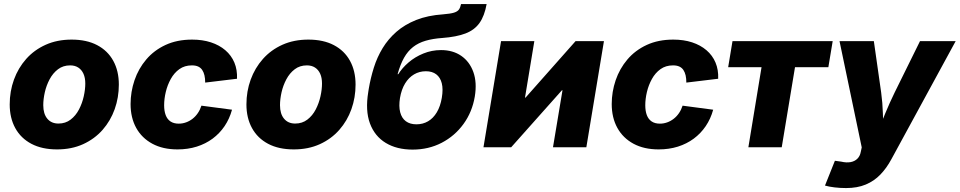

<svg xmlns="http://www.w3.org/2000/svg" viewBox="-20 -748 4873 975"><path d="M269.5 10.7Q193.4 10.7 139.6 -17.6Q85.9 -45.9 57.6 -97.4Q29.3 -148.9 29.3 -217.8Q29.3 -284.2 50.8 -343.5Q72.3 -402.8 113 -448.7Q153.8 -494.6 212.2 -520.8Q270.5 -546.9 343.8 -546.9Q419.9 -546.9 473.4 -518.8Q526.9 -490.7 555.2 -439.2Q583.5 -387.7 583.5 -318.4Q583.5 -252.9 562.5 -193.8Q541.5 -134.8 501 -88.6Q460.4 -42.5 402.1 -15.9Q343.8 10.7 269.5 10.7ZM276.9 -120.6Q312.5 -120.6 338.6 -140.6Q364.7 -160.6 381.1 -192.1Q397.5 -223.6 405.3 -258.8Q413.1 -293.9 413.1 -323.7Q413.1 -353 403.8 -373.5Q394.5 -394 377.4 -405Q360.4 -416 336.4 -416Q300.3 -416 274.4 -396.2Q248.5 -376.5 231.9 -345.2Q215.3 -314 207.5 -279.1Q199.7 -244.1 199.7 -213.9Q199.7 -169.9 220.2 -145.3Q240.7 -120.6 276.9 -120.6Z M881.3 10.7Q807.1 10.7 753.7 -18.1Q700.2 -46.9 671.6 -98.6Q643.1 -150.4 643.1 -219.7Q643.1 -281.7 663.1 -340.6Q683.1 -399.4 722.7 -446Q762.2 -492.7 820.8 -519.8Q879.4 -546.9 955.6 -546.9Q1008.3 -546.9 1051 -533Q1093.8 -519 1124.3 -492.9Q1154.8 -466.8 1170.2 -430.2Q1185.5 -393.6 1183.6 -348.1L1022 -328.6Q1022 -349.1 1018.3 -365.2Q1014.6 -381.3 1006.8 -392.8Q999 -404.3 986.1 -410.2Q973.1 -416 954.6 -416Q917.5 -416 890.9 -397Q864.3 -377.9 847.2 -346.9Q830.1 -315.9 821.8 -280.8Q813.5 -245.6 813.5 -213.4Q813.5 -184.6 821.3 -163.6Q829.1 -142.6 845.7 -131.3Q862.3 -120.1 887.7 -120.1Q906.7 -120.1 924.6 -126.5Q942.4 -132.8 957.8 -144.8Q973.1 -156.7 984.6 -173.6Q996.1 -190.4 1002.9 -211.4L1158.2 -190.9Q1145.5 -144.5 1120.4 -107.4Q1095.2 -70.3 1059.6 -43.9Q1023.9 -17.6 979 -3.4Q934.1 10.7 881.3 10.7Z M1471.7 10.7Q1395.5 10.7 1341.8 -17.6Q1288.1 -45.9 1259.8 -97.4Q1231.4 -148.9 1231.4 -217.8Q1231.4 -284.2 1252.9 -343.5Q1274.4 -402.8 1315.2 -448.7Q1356 -494.6 1414.3 -520.8Q1472.7 -546.9 1545.9 -546.9Q1622.1 -546.9 1675.5 -518.8Q1729 -490.7 1757.3 -439.2Q1785.6 -387.7 1785.6 -318.4Q1785.6 -252.9 1764.6 -193.8Q1743.7 -134.8 1703.1 -88.6Q1662.6 -42.5 1604.2 -15.9Q1545.9 10.7 1471.7 10.7ZM1479 -120.6Q1514.6 -120.6 1540.8 -140.6Q1566.9 -160.6 1583.3 -192.1Q1599.6 -223.6 1607.4 -258.8Q1615.2 -293.9 1615.2 -323.7Q1615.2 -353 1606 -373.5Q1596.7 -394 1579.6 -405Q1562.5 -416 1538.6 -416Q1502.4 -416 1476.6 -396.2Q1450.7 -376.5 1434.1 -345.2Q1417.5 -314 1409.7 -279.1Q1401.9 -244.1 1401.9 -213.9Q1401.9 -169.9 1422.4 -145.3Q1442.9 -120.6 1479 -120.6Z M2075.2 11.7Q1995.1 11.7 1939 -22.2Q1882.8 -56.2 1858.6 -121.3Q1834.5 -186.5 1850.1 -280.8L1852.5 -296.4Q1861.8 -351.6 1878.4 -404.5Q1895 -457.5 1923.1 -503.7Q1951.2 -549.8 1992.9 -586.4Q2034.7 -623 2093.3 -646.5Q2151.9 -669.9 2231 -675.3Q2267.6 -678.2 2285.6 -683.8Q2303.7 -689.5 2310.8 -700Q2317.9 -710.4 2321.3 -727.5H2451.2Q2440.4 -667 2414.8 -631.1Q2389.2 -595.2 2343.3 -577.9Q2297.4 -560.5 2226.6 -555.2Q2177.7 -551.8 2141.1 -541Q2104.5 -530.3 2077.6 -509.3Q2050.8 -488.3 2031.7 -454.6Q2012.7 -420.9 1999 -371.1H2002.4Q2022 -402.8 2054.7 -430.9Q2087.4 -459 2129.9 -476.3Q2172.4 -493.7 2219.7 -493.7Q2279.8 -493.7 2322.3 -464.4Q2364.7 -435.1 2383.8 -382.1Q2402.8 -329.1 2391.1 -257.8Q2377.9 -179.2 2333.7 -118.4Q2289.6 -57.6 2222.9 -22.9Q2156.2 11.7 2075.2 11.7ZM2094.7 -116.7Q2127.4 -116.7 2153.8 -132.1Q2180.2 -147.5 2198.2 -177.7Q2216.3 -208 2223.6 -251.5Q2231 -295.4 2223.4 -325.2Q2215.8 -355 2195.3 -370.6Q2174.8 -386.2 2142.6 -386.2Q2109.9 -386.2 2082.8 -370.4Q2055.7 -354.5 2037.1 -324.2Q2018.6 -293.9 2011.2 -250.5Q2004.4 -208 2012.2 -178Q2020 -147.9 2041 -132.3Q2062 -116.7 2094.7 -116.7Z M2957.5 0H2788.1L2836.4 -289.6H2833.5L2575.7 0H2435.1L2524.4 -539.1H2693.4L2646 -252.4H2648.9L2902.8 -539.1H3046.9Z M3324.7 10.7Q3250.5 10.7 3197 -18.1Q3143.6 -46.9 3115 -98.6Q3086.4 -150.4 3086.4 -219.7Q3086.4 -281.7 3106.4 -340.6Q3126.5 -399.4 3166 -446Q3205.6 -492.7 3264.2 -519.8Q3322.8 -546.9 3398.9 -546.9Q3451.7 -546.9 3494.4 -533Q3537.1 -519 3567.6 -492.9Q3598.1 -466.8 3613.5 -430.2Q3628.9 -393.6 3627 -348.1L3465.3 -328.6Q3465.3 -349.1 3461.7 -365.2Q3458 -381.3 3450.2 -392.8Q3442.4 -404.3 3429.4 -410.2Q3416.5 -416 3397.9 -416Q3360.8 -416 3334.2 -397Q3307.6 -377.9 3290.5 -346.9Q3273.4 -315.9 3265.1 -280.8Q3256.8 -245.6 3256.8 -213.4Q3256.8 -184.6 3264.6 -163.6Q3272.5 -142.6 3289.1 -131.3Q3305.7 -120.1 3331.1 -120.1Q3350.1 -120.1 3367.9 -126.5Q3385.7 -132.8 3401.1 -144.8Q3416.5 -156.7 3428 -173.6Q3439.5 -190.4 3446.3 -211.4L3601.6 -190.9Q3588.9 -144.5 3563.7 -107.4Q3538.6 -70.3 3502.9 -43.9Q3467.3 -17.6 3422.4 -3.4Q3377.4 10.7 3324.7 10.7Z M3780.3 0 3847.2 -406.7H3677.7L3699.7 -539.1H4208.5L4186.5 -406.7H4017.1L3949.7 0Z M4169.4 194.3 4219.7 68.4 4251.5 72.8Q4278.8 79.1 4299.6 75.2Q4320.3 71.3 4333.7 58.1Q4347.2 44.9 4351.1 23.4L4356 0.5L4243.2 -539.1H4417.5L4454.6 -278.8Q4461.9 -225.6 4463.4 -171.6Q4464.8 -117.7 4468.3 -57.6H4430.2Q4453.1 -117.7 4475.3 -171.9Q4497.6 -226.1 4523.4 -278.8L4651.9 -539.1H4833L4506.3 61Q4482.4 105.5 4450.7 138.4Q4418.9 171.4 4376.2 189.2Q4333.5 207 4276.4 207Q4246.1 207 4217.8 203.6Q4189.5 200.2 4169.4 194.3Z"/></svg>

Font: Inter 18pt ExtraBold
Style: Italic
Weight: 800
Italic angle: -9.3988°
Designer: Rasmus Andersson
Foundry: rsms
Version: Version 4.001;git-66647c0bb